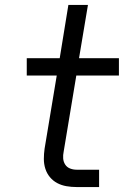

<svg xmlns="http://www.w3.org/2000/svg" viewBox="-20 -755 540 775"><path d="M289 0Q268 0 248 -3.5Q228 -7 211 -16Q194 -25 181.5 -40Q169 -55 163 -74Q157 -93 157 -113.5Q157 -134 160 -155L209 -450H88V-520H221L256 -735H335L299 -520H460V-450H288L237 -143Q234 -129 235 -115.5Q236 -102 243 -91Q250 -80 262.5 -75Q275 -70 289 -70H380V0Z"/></svg>

Font: Iosevka SS04
Style: Italic
Weight: 400
Italic angle: -9°
Monospace: yes
Designer: Belleve Invis
Foundry: Belleve Invis
Version: Version 19.0.0; ttfautohint (v1.8.4)